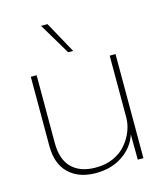

<svg xmlns="http://www.w3.org/2000/svg" viewBox="-109 -798 760 891"><g transform="rotate(-15 271.0 -353.0)"><path d="M242 10Q161 10 113 -35.5Q65 -81 65 -168V-500H93V-174Q93 -95 133.5 -55Q174 -15 248 -15Q297 -15 334 -32Q371 -49 395 -77.5Q419 -106 431.5 -138.5Q444 -171 444 -202V-500H472V0H445L444 -122Q426 -64 372 -27Q318 10 242 10ZM203 -716 286 -565H262L172 -716Z"/></g></svg>

Font: Prodigy Sans ExtraLight
Style: Regular
Weight: 200
Designer: Wei Huang
Foundry: Wei Huang
Version: Version 1.003; ttfautohint (v1.8.3)